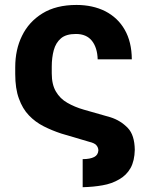

<svg xmlns="http://www.w3.org/2000/svg" viewBox="-20 -573 615 788"><path d="M319.3 195.3V80.1Q349.6 80.1 366.7 71.3Q382.8 63 383.8 43.5Q382.8 30.3 374.5 22Q366.2 13.7 347.2 9.3L231.4 -24.9Q192.9 -37.6 159.2 -54.7Q124.5 -72.3 98.6 -99.6Q72.3 -127 57.6 -168.5Q42.5 -209 42.5 -269.5V-296.9Q42.5 -369.6 70.3 -425.8Q98.1 -483.4 154.3 -518.1Q210.4 -552.7 293.9 -552.7Q360.4 -552.7 412.1 -526.9Q463.9 -500 491.7 -451.2Q520.5 -401.4 521 -329.6H380.9Q379.4 -377.4 357.4 -405.3Q335 -433.6 291.5 -433.6Q251 -433.6 230 -415.5Q209 -397.5 200.7 -367.2Q192.4 -336.4 192.4 -299.3V-272Q192.4 -226.1 209.5 -197.3Q226.6 -168 255.9 -151.4Q286.1 -133.8 323.7 -123L433.1 -91.8Q475.1 -78.6 504.9 -47.4Q532.2 -18.6 533.2 41.5Q532.2 86.9 516.1 116.2Q499 146.5 469.2 163.1Q438.5 181.2 400.9 187.5Q363.3 194.3 319.3 195.3Z"/></svg>

Font: My Font
Style: Bold
Weight: 500
Designer: Rasmus Andersson
Foundry: rsms
Version: Version 0.001